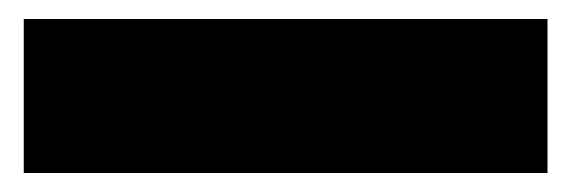

<svg xmlns="http://www.w3.org/2000/svg" viewBox="-20 21 602 202"><path d="M5 203H556V41H5Z"/></svg>

Font: Glow Sans SC Normal Heavy
Style: Regular
Weight: 900
Designer: Ryoko NISHIZUKA (kana, bopomofo & ideographs); Paul D. Hunt (Latin, Greek & Cyrillic); Sandoll Communications, Soo-young
Version: Version 0.93